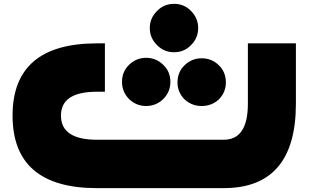

<svg xmlns="http://www.w3.org/2000/svg" viewBox="-20 -972 1703 992"><path d="M967.3 -739.3Q932.1 -702.1 878.9 -702.1Q827.1 -702.1 791 -739.3Q753.9 -775.9 753.9 -827.1Q753.9 -877.9 791 -915Q827.1 -952.1 878.9 -952.1Q932.1 -952.1 967.3 -915Q1003.9 -877.9 1003.9 -827.1Q1003.9 -775.9 967.3 -739.3ZM934.1 -458Q897 -495.1 897 -545.9Q897 -600.1 934.1 -635.3Q971.2 -670.9 1022 -670.9Q1073.2 -670.9 1110.4 -635.3Q1147 -600.1 1147 -545.9Q1147 -495.1 1110.4 -458Q1073.2 -424.3 1022 -424.3Q971.2 -424.3 934.1 -458ZM823.2 -460Q786.1 -424.3 735.4 -424.3Q684.1 -424.3 647 -460Q610.4 -497.1 610.4 -549.3Q610.4 -602.1 647 -637.2Q684.1 -673.3 735.4 -673.3Q786.1 -673.3 823.2 -637.2Q860.4 -602.1 860.4 -549.3Q860.4 -497.1 823.2 -460ZM1508.8 -748V-436Q1508.8 0 1135.7 0H481Q44.9 0 44.9 -375Q44.9 -748 481 -748H522V-498H481Q294.9 -498 294.9 -375Q294.9 -250 481 -250H1135.7Q1260.7 -250 1260.7 -436V-748Z"/></svg>

Font: DimaBlue
Style: Bold
Weight: 700
Designer: R.Balvardi
Foundry: Dima Software Group
Version: Version 1.00;February 3, 2019;FontCreator 11.5.0.2427 64-bit